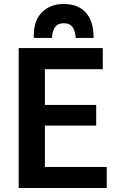

<svg xmlns="http://www.w3.org/2000/svg" viewBox="-20 -940 615 966"><path d="M517 6V-100H206V-308H464V-412H206V-592H497V-698H74V6ZM301 -920Q232 -920 189.5 -876.5Q147 -833 150 -749H241Q242 -766 247 -783Q252 -800 264.5 -811.5Q277 -823 301 -823Q325 -823 337.5 -811.5Q350 -800 355 -783Q360 -766 361 -749H451Q451 -834 411.5 -877Q372 -920 301 -920Z"/></svg>

Font: Repo DemiBold
Style: Regular
Weight: 600
Designer: Stefan Peev
Foundry: Context Ltd
Version: Version 1.502